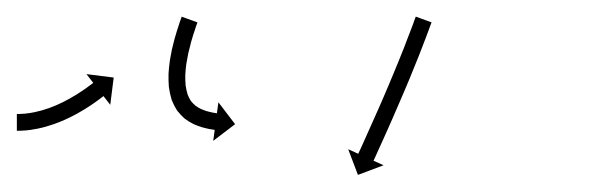

<svg xmlns="http://www.w3.org/2000/svg" viewBox="-20 -559 716 229"><path d="M1.2 -423C0.8 -423 0.4 -423 0.1 -423L0.1 -403C0.4 -403 0.8 -403 1.2 -403C1.2 -403 1.3 -403 1.3 -403C1.3 -403 1.3 -403 1.3 -403C2.5 -403 3.6 -403 4.8 -403.1C4.8 -403.1 4.8 -403.1 4.8 -403.1C4.9 -403.1 4.9 -403.1 4.9 -403.1C6.7 -403.2 8.5 -403.3 10.2 -403.4C10.2 -403.4 10.3 -403.4 10.3 -403.4C10.4 -403.4 10.4 -403.4 10.4 -403.4C12.7 -403.7 15.1 -403.9 17.4 -404.2C17.4 -404.2 17.4 -404.2 17.5 -404.2C17.5 -404.3 17.6 -404.3 17.6 -404.3C20.3 -404.7 23 -405.2 25.7 -405.7C25.7 -405.7 25.8 -405.7 25.8 -405.7C25.9 -405.8 26 -405.8 26 -405.8C29 -406.4 32 -407.2 35 -408C35 -408 35 -408 35.1 -408C35.1 -408 35.2 -408.1 35.2 -408.1C38.4 -409 41.6 -410 44.7 -411.1C44.7 -411.1 44.8 -411.1 44.8 -411.1C44.9 -411.2 44.9 -411.2 44.9 -411.2C48.2 -412.4 51.4 -413.6 54.6 -415C54.6 -415 54.6 -415 54.7 -415C54.7 -415 54.8 -415 54.8 -415C57.9 -416.4 61.1 -417.9 64.2 -419.4C64.2 -419.4 64.2 -419.4 64.3 -419.4C64.3 -419.5 64.4 -419.5 64.4 -419.5C67.4 -421 70.4 -422.6 73.3 -424.2C73.3 -424.2 73.3 -424.2 73.4 -424.3C73.4 -424.3 73.4 -424.3 73.4 -424.3C76.2 -425.9 78.9 -427.5 81.6 -429.1C81.6 -429.1 81.6 -429.2 81.7 -429.2C81.7 -429.2 81.7 -429.2 81.7 -429.2C84.1 -430.7 86.5 -432.3 88.9 -433.8C88.9 -433.8 88.9 -433.9 88.9 -433.9C89 -433.9 89 -433.9 89 -433.9C91 -435.3 93 -436.6 94.9 -438C94.9 -438 94.9 -438 95 -438.1C95 -438.1 95 -438.1 95 -438.1C96.5 -439.2 98 -440.3 99.5 -441.4C99.5 -441.4 99.5 -441.4 99.5 -441.4C99.5 -441.4 99.5 -441.4 99.5 -441.4C100.5 -442.1 101.4 -442.9 102.4 -443.6L102.4 -443.6L102.4 -443.6C102.8 -443.9 103.1 -444.1 103.4 -444.4L111.5 -434L115.6 -466.5L83.1 -470.6L91.2 -460.2C90.8 -459.9 90.5 -459.7 90.2 -459.4L90.2 -459.4L90.2 -459.4C89.3 -458.8 88.4 -458.1 87.5 -457.4C87.5 -457.4 87.5 -457.4 87.5 -457.4C87.5 -457.4 87.5 -457.4 87.5 -457.4C86.1 -456.4 84.7 -455.3 83.3 -454.3C83.3 -454.3 83.3 -454.3 83.3 -454.3C83.3 -454.3 83.3 -454.3 83.3 -454.3C81.5 -453 79.6 -451.7 77.7 -450.4C77.7 -450.4 77.8 -450.5 77.8 -450.5C77.8 -450.5 77.8 -450.5 77.8 -450.5C75.6 -449 73.3 -447.6 71.1 -446.1C71.1 -446.1 71.1 -446.1 71.1 -446.2C71.2 -446.2 71.2 -446.2 71.2 -446.2C68.6 -444.7 66.1 -443.1 63.5 -441.7C63.5 -441.7 63.5 -441.7 63.6 -441.7C63.6 -441.7 63.6 -441.7 63.6 -441.7C60.9 -440.2 58.1 -438.7 55.3 -437.3C55.3 -437.3 55.3 -437.3 55.4 -437.4C55.4 -437.4 55.5 -437.4 55.5 -437.4C52.6 -436 49.6 -434.6 46.7 -433.3C46.7 -433.3 46.7 -433.4 46.8 -433.4C46.8 -433.4 46.9 -433.4 46.9 -433.4C44 -432.2 41 -431 38 -429.9C38 -429.9 38.1 -430 38.1 -430C38.2 -430 38.2 -430 38.2 -430C35.3 -429 32.4 -428.1 29.5 -427.2C29.5 -427.2 29.6 -427.3 29.6 -427.3C29.7 -427.3 29.8 -427.3 29.8 -427.3C27 -426.6 24.3 -425.9 21.6 -425.3C21.6 -425.3 21.7 -425.3 21.7 -425.3C21.8 -425.3 21.8 -425.3 21.8 -425.3C19.4 -424.8 16.9 -424.4 14.5 -424C14.5 -424 14.6 -424 14.6 -424C14.7 -424 14.7 -424.1 14.7 -424.1C12.7 -423.8 10.6 -423.5 8.5 -423.3C8.5 -423.3 8.6 -423.4 8.6 -423.4C8.7 -423.4 8.7 -423.4 8.7 -423.4C7.1 -423.2 5.6 -423.1 4 -423.1C4 -423.1 4 -423.1 4.1 -423.1C4.1 -423.1 4.1 -423.1 4.1 -423.1C3.1 -423 2.1 -423 1.1 -423C1.1 -423 1.1 -423 1.1 -423C1.1 -423 1.2 -423 1.2 -423ZM214.9 -530.5C215.1 -531.1 215.3 -531.7 215.5 -532.3L196.7 -539.1C196.5 -538.5 196.3 -537.9 196.1 -537.3L196.1 -537.3L196.1 -537.3C195.4 -535.6 194.8 -533.8 194.2 -532.1C194.2 -532.1 194.2 -532.1 194.2 -532.1C194.2 -532.1 194.2 -532 194.2 -532C193.3 -529.3 192.4 -526.6 191.6 -523.9C191.6 -523.9 191.5 -523.9 191.5 -523.9C191.5 -523.9 191.5 -523.8 191.5 -523.8C190.4 -520.3 189.4 -516.8 188.4 -513.3C188.4 -513.3 188.4 -513.2 188.4 -513.2C188.4 -513.2 188.3 -513.1 188.3 -513.1C187.2 -509 186.2 -504.8 185.2 -500.6C185.2 -500.6 185.2 -500.5 185.2 -500.5C185.2 -500.4 185.1 -500.4 185.1 -500.4C184.2 -495.7 183.3 -491 182.5 -486.3C182.5 -486.3 182.5 -486.2 182.5 -486.1C182.5 -486.1 182.5 -486 182.5 -486C181.8 -481 181.3 -476 181 -470.9C181 -470.9 181 -470.8 181 -470.7C181 -470.6 181 -470.5 181 -470.5C180.9 -465.5 181 -460.4 181.4 -455.3C181.4 -455.3 181.5 -455.2 181.5 -455C181.5 -454.9 181.5 -454.7 181.5 -454.7C182.2 -449.9 183.2 -445.1 184.6 -440.4C184.6 -440.4 184.7 -440.2 184.7 -440C184.8 -439.8 184.9 -439.6 184.9 -439.6C186.5 -435.4 188.6 -431.3 191 -427.5C191 -427.5 191.2 -427.3 191.3 -427.1C191.4 -426.9 191.6 -426.7 191.6 -426.7C194.2 -423.4 197.1 -420.3 200.2 -417.6C200.2 -417.6 200.4 -417.5 200.6 -417.3C200.8 -417.2 200.9 -417.1 200.9 -417.1C204 -414.8 207.3 -412.8 210.7 -411.1C210.7 -411.1 210.9 -411 211 -411C211.2 -410.9 211.3 -410.8 211.3 -410.8C214.4 -409.5 217.5 -408.3 220.7 -407.3C220.7 -407.3 220.8 -407.3 220.9 -407.2C221 -407.2 221.1 -407.2 221.1 -407.2C223.7 -406.5 226.2 -405.8 228.8 -405.3C228.8 -405.3 228.9 -405.3 228.9 -405.3C229 -405.2 229 -405.2 229 -405.2C230.7 -404.9 232.5 -404.6 234.2 -404.4C234.2 -404.4 234.2 -404.4 234.2 -404.4C234.2 -404.4 234.3 -404.3 234.3 -404.3C234.9 -404.3 235.5 -404.2 236.1 -404.1L234.3 -391L260.4 -410.9L240.5 -437L238.7 -423.9C238.2 -424 237.6 -424.1 237 -424.2C237 -424.2 237.1 -424.2 237.1 -424.1C237.1 -424.1 237.2 -424.1 237.2 -424.1C235.7 -424.4 234.2 -424.6 232.7 -424.9C232.7 -424.9 232.8 -424.9 232.8 -424.9C232.9 -424.9 232.9 -424.9 232.9 -424.9C230.7 -425.3 228.6 -425.9 226.4 -426.5C226.4 -426.5 226.5 -426.4 226.6 -426.4C226.7 -426.4 226.8 -426.3 226.8 -426.3C224.2 -427.2 221.7 -428.1 219.3 -429.2C219.3 -429.2 219.4 -429.1 219.5 -429C219.7 -429 219.8 -428.9 219.8 -428.9C217.3 -430.2 214.9 -431.7 212.6 -433.3C212.6 -433.3 212.7 -433.2 212.9 -433C213.1 -432.9 213.3 -432.8 213.3 -432.8C211.1 -434.7 209.1 -436.8 207.3 -439C207.3 -439 207.4 -438.8 207.6 -438.6C207.7 -438.4 207.9 -438.2 207.9 -438.2C206.1 -441 204.7 -443.9 203.5 -446.9C203.5 -446.9 203.6 -446.7 203.6 -446.5C203.7 -446.3 203.8 -446.1 203.8 -446.1C202.7 -449.9 201.9 -453.7 201.3 -457.6C201.3 -457.6 201.3 -457.4 201.3 -457.3C201.3 -457.1 201.4 -457 201.4 -457C201 -461.3 200.9 -465.7 201 -470.1C201 -470.1 201 -470 201 -469.9C201 -469.8 201 -469.7 201 -469.7C201.2 -474.3 201.7 -478.8 202.3 -483.4C202.3 -483.4 202.3 -483.3 202.3 -483.2C202.3 -483.1 202.3 -483.1 202.3 -483.1C203 -487.5 203.8 -491.9 204.7 -496.2C204.7 -496.2 204.7 -496.2 204.7 -496.1C204.7 -496.1 204.7 -496 204.7 -496C205.6 -500 206.6 -504 207.7 -507.9C207.7 -507.9 207.6 -507.9 207.6 -507.9C207.6 -507.8 207.6 -507.8 207.6 -507.8C208.6 -511.2 209.6 -514.6 210.6 -517.9C210.6 -517.9 210.6 -517.9 210.6 -517.9C210.6 -517.8 210.6 -517.8 210.6 -517.8C211.4 -520.4 212.3 -523 213.2 -525.6C213.2 -525.6 213.2 -525.6 213.2 -525.6C213.1 -525.6 213.1 -525.6 213.1 -525.6C213.7 -527.2 214.3 -528.9 214.9 -530.6L214.9 -530.6ZM494 -530.4C494.2 -531 494.4 -531.7 494.7 -532.3L475.9 -539.2C475.7 -538.5 475.4 -537.9 475.2 -537.3C474.6 -535.5 473.9 -533.7 473.2 -532L473.3 -532L473.3 -532C472.2 -529.3 471.2 -526.5 470.2 -523.8L470.2 -523.8L470.2 -523.8C468.9 -520.2 467.5 -516.7 466.1 -513.2L466.1 -513.2L466.1 -513.2C464.5 -509 462.9 -504.8 461.3 -500.6L461.3 -500.6L461.3 -500.7C459.4 -496 457.6 -491.4 455.7 -486.7L455.7 -486.7L455.7 -486.7C453.7 -481.8 451.6 -476.8 449.6 -471.9L449.6 -471.9L449.6 -471.9C447.5 -466.8 445.3 -461.7 443.2 -456.6L443.2 -456.6L443.2 -456.6C441 -451.6 438.9 -446.5 436.7 -441.4L436.7 -441.4L436.7 -441.4C434.5 -436.5 432.4 -431.6 430.3 -426.7L430.3 -426.8L430.3 -426.8C428.2 -422.2 426.2 -417.6 424.2 -413.1L424.2 -413.1L424.2 -413.1C422.4 -409 420.5 -404.9 418.7 -400.8C417.2 -397.4 415.6 -393.9 414.1 -390.5C412.9 -387.8 411.7 -385.2 410.5 -382.5C409.7 -380.8 408.9 -379.1 408.1 -377.4C407.9 -376.8 407.6 -376.2 407.3 -375.6L395.3 -381L406.9 -350.4L437.5 -361.9L425.5 -367.3C425.8 -368 426.1 -368.6 426.4 -369.2C427.1 -370.9 427.9 -372.6 428.7 -374.3C429.9 -376.9 431.1 -379.6 432.3 -382.3C433.9 -385.7 435.4 -389.2 437 -392.6C438.8 -396.7 440.6 -400.8 442.5 -404.9L442.5 -404.9L442.5 -404.9C444.5 -409.5 446.5 -414.1 448.6 -418.7L448.6 -418.7L448.6 -418.7C450.7 -423.6 452.9 -428.5 455 -433.5L455 -433.5L455 -433.5C457.2 -438.6 459.4 -443.7 461.6 -448.8L461.6 -448.8L461.6 -448.8C463.8 -453.9 465.9 -459.1 468.1 -464.2L468.1 -464.2L468.1 -464.2C470.1 -469.2 472.2 -474.2 474.2 -479.2L474.2 -479.2L474.2 -479.2C476.1 -483.9 478 -488.6 479.9 -493.3L479.9 -493.3L479.9 -493.3C481.5 -497.5 483.2 -501.7 484.8 -506L484.8 -506L484.8 -506C486.2 -509.6 487.5 -513.1 488.9 -516.7L488.9 -516.7L488.9 -516.7C489.9 -519.5 491 -522.3 492 -525L492 -525L492 -525.1C492.7 -526.8 493.3 -528.6 494 -530.4Z"/></svg>

Font: FRB American Cursive Just Arrows Semibold
Style: Italic
Weight: 600
Italic angle: -25°
Version: Version 2.0;Modular Font Editor K font №1